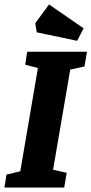

<svg xmlns="http://www.w3.org/2000/svg" viewBox="-34 -841 410 861"><path d="M345 -543 281 -529 204 -80 265 -66 254 0H-14L-5 -58L57 -73L136 -536L79 -551L88 -609H356ZM312 -658 131 -696 124 -737 186 -821 341 -714Z"/></svg>

Font: Grenze
Style: Bold Italic
Weight: 700
Italic angle: -10°
Designer: Renata Polastri
Foundry: Omnibus-Type
Version: Version 1.002; ttfautohint (v1.8)